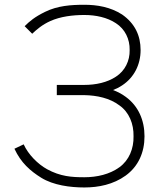

<svg xmlns="http://www.w3.org/2000/svg" viewBox="-20 -786 680 821"><path d="M85.4 -674 117.7 -641.7C137.5 -660.4 160.4 -680.2 194.8 -695.8C238.5 -715.6 291.7 -721.9 340.6 -721.9C389.6 -721.9 438.5 -711.5 476 -686.5C514.6 -661.5 535.4 -618.8 534.4 -571.9C535.4 -526 514.6 -483.3 476 -458.3C438.5 -433.3 389.6 -422.9 340.6 -422.9H222.9V-379.2H340.6C394.8 -378.1 449 -366.7 490.6 -335.4C532.3 -306.2 552.1 -256.2 551 -203.1C552.1 -151 532.3 -101 490.6 -70.8C449 -40.6 394.8 -28.1 340.6 -28.1C286.5 -28.1 238.5 -31.3 181.2 -62.5C141.7 -84.4 101 -125 81.2 -168.8L41.7 -150C69.8 -89.6 109.4 -55.2 156.2 -26C208.3 6.2 280.2 15.6 340.6 15.6C401 15.6 464.6 3.1 517.7 -35.4C571.9 -75 597.9 -134.4 597.9 -203.1C597.9 -271.9 571.9 -332.3 517.7 -371.9C501 -384.4 482.3 -393.8 463.5 -401C477.1 -406.3 489.6 -412.5 502.1 -420.8C553.1 -454.2 581.2 -509.4 581.2 -571.9C581.2 -633.3 557.3 -685.4 502.1 -724C452.1 -756.2 394.8 -765.6 340.6 -765.6C283.3 -765.6 226 -761.5 172.9 -735.4C128.1 -713.5 106.3 -694.8 85.4 -674Z"/></svg>

Font: Manrope Thin
Style: Regular
Weight: 100
Width: 4
Designer: Michael Sharanda
Foundry: Michael Sharanda
Version: Version 2.000;PS 002.000;hotconv 1.0.88;makeotf.lib2.5.64775